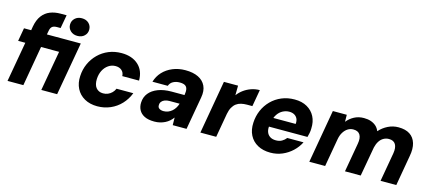

<svg xmlns="http://www.w3.org/2000/svg" viewBox="-55 -1237 3941 1757"><g transform="rotate(15 1915.0 -359.0)"><path d="M43 0 110 -379H42L64 -504H132L138 -540Q150 -606 180 -645.5Q210 -685 254 -702.5Q298 -720 353 -720H410L387 -593H353Q323 -593 308 -581Q293 -569 288 -541L281 -504H602L513 0H363L430 -379H259L193 0ZM553 -563Q513 -563 487.5 -587Q462 -611 462 -646Q462 -682 487.5 -706Q513 -730 553 -730Q594 -730 619 -706Q644 -682 644 -646Q644 -611 619 -587Q594 -563 553 -563Z M895 12Q825 12 773.5 -17Q722 -46 696 -97.5Q670 -149 674 -215Q677 -278 701.5 -332.5Q726 -387 768 -428.5Q810 -470 865.5 -493Q921 -516 987 -516Q1086 -516 1145.5 -462.5Q1205 -409 1205 -314H1046Q1045 -348 1022.5 -367.5Q1000 -387 964 -387Q927 -387 896.5 -366Q866 -345 848 -309.5Q830 -274 828 -228Q827 -203 832 -182Q837 -161 848.5 -146.5Q860 -132 877 -124Q894 -116 916 -116Q941 -116 962 -125Q983 -134 999.5 -150.5Q1016 -167 1025 -189H1184Q1161 -129 1118.5 -83.5Q1076 -38 1018.5 -13Q961 12 895 12Z M1436 12Q1378 12 1342 -6Q1306 -24 1289.5 -55.5Q1273 -87 1275 -126Q1277 -177 1307 -214.5Q1337 -252 1391 -273Q1445 -294 1519 -294H1641Q1647 -328 1642.5 -350.5Q1638 -373 1620.5 -383.5Q1603 -394 1570 -394Q1536 -394 1509 -380Q1482 -366 1471 -336H1326Q1342 -390 1379 -430Q1416 -470 1471 -493Q1526 -516 1592 -516Q1665 -516 1714 -492Q1763 -468 1784.5 -422.5Q1806 -377 1794 -312L1739 0H1608L1607 -72Q1593 -53 1575.5 -37.5Q1558 -22 1536 -11Q1514 0 1489 6Q1464 12 1436 12ZM1493 -102Q1516 -102 1536 -110Q1556 -118 1572 -132Q1588 -146 1599.5 -164.5Q1611 -183 1618 -205V-206H1522Q1497 -206 1478 -198.5Q1459 -191 1448.5 -177.5Q1438 -164 1438 -146Q1436 -124 1452 -113Q1468 -102 1493 -102Z M1870 0 1958 -504H2092L2091 -413Q2115 -445 2146.5 -467.5Q2178 -490 2215.5 -503Q2253 -516 2295 -516L2267 -357H2216Q2187 -357 2161 -351Q2135 -345 2115 -330Q2095 -315 2081 -290Q2067 -265 2060 -228L2020 0Z M2535 12Q2465 12 2414 -16Q2363 -44 2337 -95Q2311 -146 2315 -214Q2318 -276 2341.5 -330.5Q2365 -385 2406.5 -427Q2448 -469 2504 -492.5Q2560 -516 2627 -516Q2696 -516 2745 -488Q2794 -460 2819 -411.5Q2844 -363 2841 -299Q2841 -276 2836.5 -254.5Q2832 -233 2827 -215H2419L2435 -302H2692Q2695 -332 2685 -352.5Q2675 -373 2655 -384Q2635 -395 2608 -395Q2576 -395 2547 -380Q2518 -365 2497.5 -335Q2477 -305 2469 -259L2464 -229Q2458 -195 2466.5 -168Q2475 -141 2497.5 -125.5Q2520 -110 2555 -110Q2588 -110 2611.5 -123.5Q2635 -137 2651 -158H2805Q2781 -110 2740.5 -71.5Q2700 -33 2647.5 -10.5Q2595 12 2535 12Z M2902 0 2990 -504H3122L3123 -438Q3151 -473 3191.5 -494.5Q3232 -516 3283 -516Q3320 -516 3349 -506Q3378 -496 3398.5 -477.5Q3419 -459 3430 -431Q3465 -470 3511.5 -493Q3558 -516 3610 -516Q3677 -516 3718 -489Q3759 -462 3774.5 -411Q3790 -360 3776 -287L3726 0H3577L3625 -274Q3634 -329 3616 -359.5Q3598 -390 3553 -390Q3526 -390 3502.5 -377Q3479 -364 3463 -339Q3447 -314 3439 -280L3389 0H3240L3288 -274Q3298 -329 3280 -359.5Q3262 -390 3216 -390Q3187 -390 3163.5 -375Q3140 -360 3123 -333Q3106 -306 3099 -268L3052 0Z"/></g></svg>

Font: DM Sans Black
Style: Italic
Weight: 900
Italic angle: -10°
Designer: Colophon Foundry, Jonny Pinhorn
Foundry: Colophon Foundry
Version: Version 4.004;gftools[0.9.30]